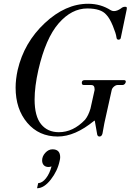

<svg xmlns="http://www.w3.org/2000/svg" viewBox="-20 -717 698 1021"><path d="M287 9Q187 9 125 -64Q63 -137 63 -251Q63 -295 74 -345Q108 -491 218 -594Q328 -697 449 -697Q516 -697 570 -662Q578 -658 586 -658Q603 -658 623 -672Q633 -681 645 -681Q652 -681 653.5 -678.5Q655 -676 654 -668L623 -519Q622 -506 610 -506Q600 -506 599 -520Q597 -538 580 -579.5Q563 -621 545 -639Q517 -672 444 -672Q361 -672 292 -593Q223 -514 184 -345Q164 -256 164 -188Q164 -99 198.5 -56.5Q233 -14 293 -14Q369 -14 432 -80Q450 -102 461 -139L483 -238V-243Q483 -265 465 -265H425Q415 -265 415 -277Q415 -291 431 -291H638Q649 -291 649 -283Q649 -277 644 -271Q639 -265 632 -265H606Q596 -265 586 -256.5Q576 -248 574 -238L535 -62L525 -7Q521 9 509 9Q500 9 497 -1L484 -75H481Q379 9 287 9ZM177 284 183 257Q205 256 224.5 231Q244 206 254 168Q245 171 238 171Q222 171 213 161.5Q204 152 204 136Q204 114 221 95.5Q238 77 259 77Q300 77 300 119Q300 128 297 139Q286 192 250 238Q214 284 177 284Z"/></svg>

Font: HK Venetian
Style: Italic
Weight: 400
Italic angle: -12°
Version: Version 1.000;PS 001.000;hotconv 1.0.88;makeotf.lib2.5.64775